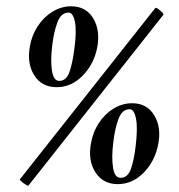

<svg xmlns="http://www.w3.org/2000/svg" viewBox="-20 -579 569 610"><path d="M70 11Q69 12 61.5 7.5Q54 3 48 -2.5Q42 -8 43 -9L473 -553Q475 -556 482 -551Q489 -546 495 -540Q501 -534 499 -532ZM354 6Q307.5 6 283.2 -31.5Q259 -69 269 -123.6Q275 -159 294 -188Q313 -217 340.8 -234Q368.6 -251 400 -251Q446.5 -251 469.8 -213Q493 -175 482.9 -122Q472.9 -68 437.1 -31Q401.3 6 354 6ZM363 -14Q386 -14 396.1 -42.9Q406.1 -71.8 411 -115Q418 -173 412 -202.5Q406 -232 392 -232Q368.1 -232 356.6 -201.5Q345 -171 340 -127Q334 -80 339 -47Q344 -14 363 -14ZM160 -302Q113 -302 89 -339.5Q65 -377 75 -432Q81 -467 100 -496Q119 -525 147 -542Q175 -559 206 -559Q253 -559 276 -521Q299 -483 289 -429Q279 -376 243 -339Q207 -302 160 -302ZM168 -322Q191 -322 200.8 -350.6Q210.6 -379.3 216 -422Q224 -480 218 -509.5Q212 -539 198 -539Q174.1 -539 162.6 -508.5Q151 -478 146.1 -435.3Q140 -388 145 -355Q150 -322 168 -322Z"/></svg>

Font: Cormorant Light
Style: Italic
Weight: 300
Italic angle: -10°
Designer: Christian Thalmann (Catharsis Fonts)
Foundry: Catharsis Fonts
Version: Version 4.000